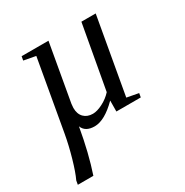

<svg xmlns="http://www.w3.org/2000/svg" viewBox="-157 -585 889 925"><g transform="rotate(-30 288.0 -123.0)"><path d="M351.1 -60.5Q280.8 9.8 225.1 9.8Q173.3 9.8 158.7 -28.3Q134.8 108.9 99.6 212.9H13.2L17.1 190.9Q33.7 156.2 52.2 91.6Q70.8 26.9 81.5 -33.7L150.4 -424.8L84.5 -437L88.4 -459H237.8L181.6 -140.6L179.7 -118.2Q179.7 -84.5 198.2 -65.7Q216.8 -46.9 248 -46.9Q271.5 -46.9 303 -63Q334.5 -79.1 356.9 -104L420.9 -459H500.5L425.3 -34.2L490.2 -22L486.3 0H350.6Z"/></g></svg>

Font: Liberation Serif
Style: Italic
Weight: 400
Italic angle: -16.333°
Designer: Steve Matteson
Foundry: Ascender Corporation
Version: Version 2.1.5